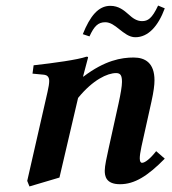

<svg xmlns="http://www.w3.org/2000/svg" viewBox="-20 -651 619 691"><path d="M491 -575C472 -575 457 -586 443 -599C426 -614 407 -630 377 -630C334 -630 304 -593 278 -528L302 -520C319 -557 333 -571 359 -571C377 -571 393 -559 409 -546C427 -532 445 -517 467 -517C513 -517 549 -556 573 -621L549 -631C527 -584 512 -575 491 -575ZM280 -375 279 -376 297 -444C297 -446.6 295 -447 291 -447C260 -436 173 -424 101 -416L97 -386L139 -382C148 -380.7 157.1 -376 157.1 -359.5C157.1 -350.4 155 -337.6 151 -320L78 0L86 20L194 -12L261 -298.5C314.5 -364 366.5 -388 398 -388C414.5 -388 419 -378 419 -356C419 -341 414 -312 407 -280L371 -117C364.2 -86 357 -54 357 -37C357 -19 360 12 412 12C464 12 511 -17 573 -80L542 -107C521 -80 502 -65 491 -65C487 -65 483 -69 483 -81C483 -90 485 -104 489 -123L525 -285C533 -321 536 -345 536 -362C536 -424 503 -444 461 -444C417 -444 357.5 -434 280 -375Z"/></svg>

Font: Linux Libertine O
Style: Bold Italic
Weight: 700
Italic angle: -11.5°
Designer: Philipp H. Poll
Foundry: Philipp H. Poll
Version: Version 4.1.0